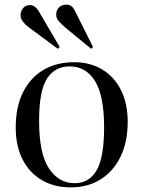

<svg xmlns="http://www.w3.org/2000/svg" viewBox="-20 -796 620 830"><path d="M286 14Q214 14 160.5 -17.5Q107 -49 77.5 -107Q48 -165 48 -245Q48 -333 79 -396Q110 -459 166.5 -493Q223 -527 300 -527Q370 -527 422 -495.5Q474 -464 503 -406.5Q532 -349 532 -270Q532 -183 501.5 -119.5Q471 -56 415.5 -21Q360 14 286 14ZM303 -4Q365 -4 397.5 -59.5Q430 -115 430 -245Q430 -383 390.5 -446Q351 -509 281 -509Q217 -509 183 -456Q149 -403 149 -274Q149 -132 191.5 -68Q234 -4 303 -4ZM374 -585 261 -678Q242 -695 232.5 -706.5Q223 -718 223 -732Q223 -753 235.5 -764.5Q248 -776 267 -776Q278 -776 287.5 -770Q297 -764 305 -747L382 -593ZM230 -585 103 -679Q90 -689 79.5 -702Q69 -715 69 -730Q69 -747 79.5 -760.5Q90 -774 110 -774Q132 -774 149 -745L238 -593Z"/></svg>

Font: Literata 72pt
Style: Regular
Weight: 400
Designer: Latin by Veronika Burian and Jose Scaglione. Greek by Irene Vlachou. Cyrillic by Vera Evstafieva.
Foundry: TypeTogether
Version: Version 3.002